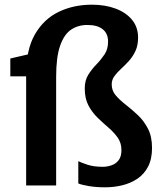

<svg xmlns="http://www.w3.org/2000/svg" viewBox="-20 -791 690 819"><path d="M91.5 0V-474.5Q91.5 -579.5 129.2 -644.8Q167 -710 230.5 -740.5Q294 -771 372 -771Q429 -771 473.5 -754.2Q518 -737.5 543.5 -706.2Q569 -675 569 -630.5Q569 -597.5 557.8 -573.5Q546.5 -549.5 529.8 -531Q513 -512.5 496.2 -497.2Q479.5 -482 468 -466.2Q456.5 -450.5 456.5 -431Q456.5 -404 474 -383.8Q491.5 -363.5 517 -343.8Q542.5 -324 568.2 -299.8Q594 -275.5 611.2 -242Q628.5 -208.5 628.5 -160Q628.5 -112.5 611.5 -80Q594.5 -47.5 565.5 -28.2Q536.5 -9 501 -0.5Q465.5 8 428.5 8Q390.5 8 359.2 2.8Q328 -2.5 314 -8.5V-103.5Q326 -97.5 352.8 -88.5Q379.5 -79.5 418.5 -79.5Q437 -79.5 455.5 -85.8Q474 -92 486 -107.5Q498 -123 498 -150.5Q498 -181.5 482 -204Q466 -226.5 442.8 -246.5Q419.5 -266.5 396.2 -289Q373 -311.5 357.2 -341.2Q341.5 -371 341.5 -414Q341.5 -448 356.5 -472Q371.5 -496 391.2 -516.2Q411 -536.5 426 -559Q441 -581.5 441 -613.5Q441 -648 418.2 -666.2Q395.5 -684.5 352.5 -684.5Q313 -684.5 283.2 -664.5Q253.5 -644.5 236.5 -596.2Q219.5 -548 219.5 -463.5V0ZM24 -465.5V-541.5L106 -560.5L121.5 -508L95 -465.5Z"/></svg>

Font: Merriweather Sans Medium
Style: Regular
Weight: 500
Designer: Eben Sorkin
Foundry: Eben Sorkin
Version: Version 2.001